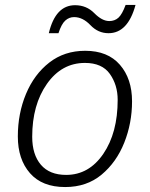

<svg xmlns="http://www.w3.org/2000/svg" viewBox="-20 -746 604 775"><path d="M243 9Q330 9 390 -41Q450 -91 481.5 -170Q513 -249 513 -337Q513 -428 464 -484.5Q415 -541 324 -541Q240 -541 179 -493.5Q118 -446 85 -367Q52 -288 52 -195Q52 -103 101 -47Q150 9 243 9ZM247 -40Q180 -40 145 -81Q110 -122 110 -194Q110 -323 169.5 -407.5Q229 -492 323 -492Q392 -492 423.5 -447.5Q455 -403 455 -343Q455 -210 397 -125Q339 -40 247 -40ZM177 -612H216Q228 -649 243.5 -663Q259 -677 279 -677Q314 -677 345 -644.5Q376 -612 418 -612Q496 -612 527 -726H487Q473 -688 458 -674.5Q443 -661 421 -661Q392 -661 360.5 -693Q329 -725 283 -725Q204 -725 177 -612Z"/></svg>

Font: Noto Sans UI Light
Style: Italic
Weight: 300
Italic angle: -12°
Designer: Monotype Design Team
Foundry: Monotype Imaging Inc.
Version: Version 1.901